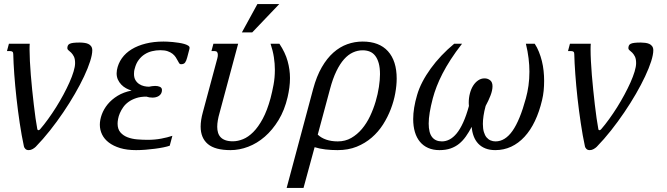

<svg xmlns="http://www.w3.org/2000/svg" viewBox="-20 -736 3318 955"><path d="M45.9 -467.3Q45.9 -475.6 41.7 -478.8Q37.6 -481.9 30.3 -481.9H14.6L24.4 -518.6H127.9Q127.4 -512.2 127.2 -505.4Q127 -498.5 127 -490.2Q127 -464.8 128.7 -432.1Q130.4 -399.4 133.3 -363Q136.2 -326.7 140.1 -288.8Q144 -251 148.2 -215.3Q152.3 -179.7 156.7 -148.4Q161.1 -117.2 165.5 -94.2Q166.5 -88.4 171.4 -88.4Q175.3 -88.4 179.7 -93.3Q198.7 -115.2 219.2 -143.6Q239.7 -171.9 259 -202.6Q278.3 -233.4 295.4 -265.1Q312.5 -296.9 325.4 -325.9Q338.4 -355 345.9 -379.9Q353.5 -404.8 353.5 -421.9Q353.5 -443.4 347.4 -455.1Q341.3 -466.8 334.2 -473.9Q327.1 -481 321 -485.6Q314.9 -490.2 314.9 -497.6Q315.4 -504.9 317.9 -510Q320.3 -515.1 326.9 -518.3Q333.5 -521.5 345.2 -522.9Q356.9 -524.4 377 -524.4Q387.7 -524.4 398.9 -522.9Q410.2 -521.5 418.9 -517.6Q427.7 -513.7 433.3 -505.9Q439 -498 439 -485.8Q439 -464.4 428.2 -430.7Q417.5 -397 398.2 -356Q378.9 -314.9 352.5 -269.3Q326.2 -223.6 294.9 -177.5Q263.7 -131.3 228.8 -87.2Q193.8 -43 157.7 -5.9Q152.3 -0.5 142.8 5.1Q133.3 10.7 123 10.7Q111.8 10.7 106 4.4Q100.1 -2 99.1 -7.3Q87.4 -61.5 78.1 -123.8Q68.8 -186 62 -247.8Q55.2 -309.6 51 -366.7Q46.9 -423.8 45.9 -467.3Z M777.3 -486.3Q756.3 -486.3 736.3 -481.4Q716.3 -476.6 699.5 -465.8Q682.6 -455.1 669.7 -437.7Q656.7 -420.4 650.4 -395.5Q647.9 -387.7 647.2 -380.9Q646.5 -374 646.5 -368.2Q646.5 -349.6 653.8 -337.4Q661.1 -325.2 672.4 -317.9Q683.6 -310.5 696.5 -307.6Q709.5 -304.7 721.2 -304.7Q728 -306.2 736.1 -307.4Q744.1 -308.6 752 -308.6Q765.6 -308.6 775.6 -304Q785.6 -299.3 785.6 -288.1Q785.6 -277.8 781.2 -270.5Q776.9 -263.2 770 -258.8Q763.2 -254.4 754.9 -252.4Q746.6 -250.5 738.8 -250.5Q731 -250.5 723.1 -251.7Q715.3 -252.9 708 -255.4Q679.2 -255.4 657.2 -248Q635.3 -240.7 619.4 -229.2Q603.5 -217.8 593 -202.9Q582.5 -188 576.2 -173.1Q569.8 -158.2 567.4 -144.5Q564.9 -130.9 564.9 -121.1Q564.9 -93.8 578.9 -77.6Q592.8 -61.5 614.5 -53.2Q636.2 -44.9 662.6 -42.7Q689 -40.5 713.9 -40.5Q750.5 -40.5 781.5 -46.4Q812.5 -52.2 837.4 -60.5L824.2 -11.2Q811.5 -6.8 792.2 -2.9Q772.9 1 750.2 3.9Q727.5 6.8 703.4 8.8Q679.2 10.7 656.7 10.7Q611.3 10.7 577.6 0.5Q543.9 -9.8 521.5 -26.9Q499 -43.9 487.8 -66.9Q476.6 -89.8 476.6 -115.7Q476.6 -139.6 486.3 -166.5Q496.1 -193.4 515.6 -217.3Q535.2 -241.2 564.9 -259.5Q594.7 -277.8 634.8 -285.6Q620.6 -289.6 607.2 -296.9Q593.8 -304.2 583.3 -315.2Q572.8 -326.2 566.4 -340.1Q560.1 -354 560.1 -371.1Q560.1 -378.9 561.5 -387.2Q567.4 -419.9 586.2 -446.3Q605 -472.7 635 -491Q665 -509.3 705.1 -519.3Q745.1 -529.3 793 -529.3Q800.3 -529.3 812.7 -528.8Q825.2 -528.3 839.6 -526.9Q854 -525.4 868.9 -523.2Q883.8 -521 895.8 -517.6Q907.7 -514.2 915.3 -509.5Q922.9 -504.9 922.9 -499Q922.9 -494.1 921.4 -489.3L911.1 -450.2Q906.7 -433.1 900.6 -424.8Q894.5 -416.5 879.9 -416.5Q874.5 -416.5 871.1 -421.6Q867.7 -426.8 863.8 -434.6Q859.9 -442.4 854 -451.4Q848.1 -460.4 838.4 -468.3Q828.6 -476.1 814 -481.2Q799.3 -486.3 777.3 -486.3Z M1138.2 -33.2Q1162.6 -33.2 1188.7 -43.7Q1214.8 -54.2 1239.7 -79.1Q1264.6 -104 1286.9 -145.3Q1309.1 -186.5 1325.7 -247.6Q1334 -279.3 1340.6 -314.5Q1347.2 -349.6 1347.2 -389.2Q1347.2 -418.9 1342.3 -451.2Q1337.4 -483.4 1325.7 -518.6H1369.6Q1398.9 -474.6 1410.6 -432.1Q1422.4 -389.6 1422.4 -347.7Q1422.4 -323.7 1419.2 -300Q1416 -276.4 1410.6 -252.9Q1395.5 -188 1365.5 -138.7Q1335.4 -89.4 1297.1 -56.2Q1258.8 -22.9 1214.6 -6.1Q1170.4 10.7 1126.5 10.7Q1049.8 10.7 1013.9 -19.5Q978 -49.8 978 -106.4Q978 -122.1 980.7 -139.9Q983.4 -157.7 988.8 -177.2L1061 -445.8Q1062.5 -451.2 1063 -455.3Q1063.5 -459.5 1063.5 -463.4Q1063.5 -481.9 1047.9 -481.9H1031.7L1041.5 -518.6H1164.6L1071.8 -173.3Q1066.4 -154.8 1063.5 -137.7Q1060.5 -120.6 1060.5 -105Q1060.5 -89.4 1064.5 -76.2Q1068.4 -63 1077.4 -53.5Q1086.4 -43.9 1101.3 -38.6Q1116.2 -33.2 1138.2 -33.2ZM1260.3 -715.8H1369.1L1234.4 -574.7H1183.1Z M1560.5 -66.4Q1577.1 -50.3 1602.5 -41.5Q1627.9 -32.7 1660.2 -32.7Q1697.3 -32.7 1727.1 -49.8Q1756.8 -66.9 1780.3 -94.7Q1803.7 -122.6 1820.6 -158.2Q1837.4 -193.8 1848.4 -231Q1859.4 -268.1 1864.7 -303.7Q1870.1 -339.4 1870.1 -366.7Q1870.1 -398.9 1863.8 -421.6Q1857.4 -444.3 1846.2 -458.7Q1835 -473.1 1819.1 -479.5Q1803.2 -485.8 1783.7 -485.8Q1758.8 -485.8 1735.4 -475.1Q1711.9 -464.4 1691.4 -441.4Q1670.9 -418.5 1653.1 -381.8Q1635.3 -345.2 1621.6 -293.5ZM1489.7 198.7H1405.8L1537.6 -293.5Q1554.7 -356.9 1580.6 -401.6Q1606.4 -446.3 1638.4 -474.6Q1670.4 -502.9 1707.3 -516.1Q1744.1 -529.3 1783.7 -529.3Q1866.2 -529.3 1909.7 -481.2Q1953.1 -433.1 1953.1 -345.2Q1953.1 -311.5 1946 -272.2Q1939 -232.9 1923.8 -193.4Q1908.7 -153.8 1885.3 -116.9Q1861.8 -80.1 1829.1 -51.8Q1796.4 -23.4 1754.2 -6.3Q1711.9 10.7 1659.2 10.7Q1627.4 10.7 1598.6 7.3Q1569.8 3.9 1544.9 -3.9Z M2312.5 -209Q2312 -212.9 2311.8 -216.8Q2311.5 -220.7 2311.5 -224.6Q2311.5 -249.5 2317.4 -271.7Q2323.2 -293.9 2333.7 -310.3Q2344.2 -326.7 2358.6 -336.4Q2373 -346.2 2390.1 -346.2Q2405.8 -346.2 2417.7 -336.9Q2429.7 -327.6 2429.7 -307.1Q2429.7 -286.6 2419.7 -260.7Q2409.7 -234.9 2395.5 -209Q2388.2 -182.1 2385 -159.9Q2381.8 -137.7 2381.8 -119.6Q2381.8 -96.2 2386.7 -79.6Q2391.6 -63 2400.1 -52.7Q2408.7 -42.5 2420.2 -37.6Q2431.6 -32.7 2444.8 -32.7Q2492.2 -32.7 2529.1 -85Q2565.9 -137.2 2595.7 -247.1Q2604 -276.9 2608.6 -309.8Q2613.3 -342.8 2613.3 -379.4Q2613.3 -411.6 2609.1 -446Q2605 -480.5 2595.7 -518.6H2639.6Q2651.9 -500 2660.6 -478Q2669.4 -456.1 2675.3 -432.4Q2681.2 -408.7 2683.8 -383.8Q2686.5 -358.9 2686.5 -334Q2686.5 -308.6 2684.1 -284.4Q2681.6 -260.3 2676.3 -238.3Q2662.6 -180.2 2640.6 -134Q2618.7 -87.9 2588.9 -55.7Q2559.1 -23.4 2522.5 -6.3Q2485.8 10.7 2443.4 10.7Q2415.5 10.7 2394.3 2.2Q2373 -6.3 2358.6 -21.7Q2344.2 -37.1 2336.2 -58.3Q2328.1 -79.6 2326.2 -105Q2312.5 -79.1 2297.4 -57.6Q2282.2 -36.1 2263.7 -21Q2245.1 -5.9 2221.2 2.4Q2197.3 10.7 2166 10.7Q2134.3 10.7 2109.9 0Q2085.4 -10.7 2068.8 -30.8Q2052.2 -50.8 2043.7 -79.3Q2035.2 -107.9 2035.2 -143.6Q2035.2 -197.8 2054.7 -263.7Q2064 -295.9 2081.3 -329.1Q2098.6 -362.3 2122.3 -395Q2146 -427.7 2175.5 -459Q2205.1 -490.2 2239.3 -518.6H2278.3Q2246.1 -477.5 2222.2 -440.4Q2198.2 -403.3 2180.9 -369.6Q2163.6 -335.9 2151.9 -305.4Q2140.1 -274.9 2132.8 -247.1Q2112.3 -169.4 2112.3 -121.6Q2112.3 -75.7 2129.2 -54.2Q2146 -32.7 2178.2 -32.7Q2197.3 -32.7 2215.8 -42.2Q2234.4 -51.8 2251.5 -72.5Q2268.6 -93.3 2283.9 -127Q2299.3 -160.6 2312.5 -209Z M2836.4 -467.3Q2836.4 -475.6 2832.3 -478.8Q2828.1 -481.9 2820.8 -481.9H2805.2L2814.9 -518.6H2918.5Q2918 -512.2 2917.7 -505.4Q2917.5 -498.5 2917.5 -490.2Q2917.5 -464.8 2919.2 -432.1Q2920.9 -399.4 2923.8 -363Q2926.8 -326.7 2930.7 -288.8Q2934.6 -251 2938.7 -215.3Q2942.9 -179.7 2947.3 -148.4Q2951.7 -117.2 2956.1 -94.2Q2957 -88.4 2961.9 -88.4Q2965.8 -88.4 2970.2 -93.3Q2989.3 -115.2 3009.8 -143.6Q3030.3 -171.9 3049.6 -202.6Q3068.8 -233.4 3085.9 -265.1Q3103 -296.9 3116 -325.9Q3128.9 -355 3136.5 -379.9Q3144 -404.8 3144 -421.9Q3144 -443.4 3137.9 -455.1Q3131.8 -466.8 3124.8 -473.9Q3117.7 -481 3111.6 -485.6Q3105.5 -490.2 3105.5 -497.6Q3106 -504.9 3108.4 -510Q3110.8 -515.1 3117.4 -518.3Q3124 -521.5 3135.7 -522.9Q3147.5 -524.4 3167.5 -524.4Q3178.2 -524.4 3189.5 -522.9Q3200.7 -521.5 3209.5 -517.6Q3218.3 -513.7 3223.9 -505.9Q3229.5 -498 3229.5 -485.8Q3229.5 -464.4 3218.8 -430.7Q3208 -397 3188.7 -356Q3169.4 -314.9 3143.1 -269.3Q3116.7 -223.6 3085.4 -177.5Q3054.2 -131.3 3019.3 -87.2Q2984.4 -43 2948.2 -5.9Q2942.9 -0.5 2933.3 5.1Q2923.8 10.7 2913.6 10.7Q2902.3 10.7 2896.5 4.4Q2890.6 -2 2889.6 -7.3Q2877.9 -61.5 2868.7 -123.8Q2859.4 -186 2852.5 -247.8Q2845.7 -309.6 2841.6 -366.7Q2837.4 -423.8 2836.4 -467.3Z"/></svg>

Font: Arian AMU Serif
Style: Italic
Weight: 400
Italic angle: -15°
Designer: Ruben Hakobyan (Tarumian)
Foundry: Ruben Hakobyan (Tarumian)
Version: Version 1.002